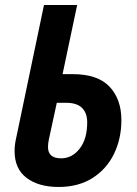

<svg xmlns="http://www.w3.org/2000/svg" viewBox="-20 -734 545 764"><path d="M213 10Q134 10 86 -26Q38 -62 38 -133Q38 -159 45 -188L155 -714H287L229 -439H269Q369 -439 416 -389Q463 -339 463 -256Q463 -182 433.5 -121.5Q404 -61 348 -25.5Q292 10 213 10ZM223 -104Q267 -104 297 -142.5Q327 -181 327 -247Q327 -284 306.5 -304.5Q286 -325 243 -325H206L174 -177Q171 -162 171 -149Q171 -104 223 -104Z"/></svg>

Font: Noto Sans Condensed
Style: Bold Italic
Weight: 700
Width: 3
Italic angle: -12°
Designer: Monotype Design Team
Foundry: Monotype Imaging Inc.
Version: Version 2.013; ttfautohint (v1.8.4.7-5d5b)